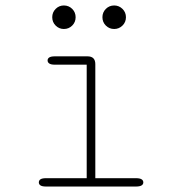

<svg xmlns="http://www.w3.org/2000/svg" viewBox="-20 -682 659 702"><path d="M148.5 0Q134.5 0 128.2 -4Q122 -8 122 -15Q122 -22.5 128.2 -26.5Q134.5 -30.5 148.5 -30.5H297V-445.5H180.5Q166.5 -445.5 160.2 -449.8Q154 -454 154 -461Q154 -468 160.2 -472Q166.5 -476 180.5 -476H300Q328.5 -476 328.5 -447.5V-30.5H477Q491 -30.5 497.5 -26.5Q504 -22.5 504 -15Q504 -8 497.5 -4Q491 0 477 0ZM213.5 -576Q196 -576 183.5 -588.5Q171 -601 171 -619Q171 -637 183.5 -649.5Q196 -662 213.5 -662Q231.5 -662 244 -649.5Q256.5 -637 256.5 -619Q256.5 -601 244 -588.5Q231.5 -576 213.5 -576ZM397.5 -576Q379.5 -576 367 -588.5Q354.5 -601 354.5 -619Q354.5 -637 367 -649.5Q379.5 -662 397.5 -662Q415 -662 427.8 -649.5Q440.5 -637 440.5 -619Q440.5 -601 427.8 -588.5Q415 -576 397.5 -576Z"/></svg>

Font: Sono Monospace ExtraLight
Style: Regular
Weight: 250
Version: Version 2.112